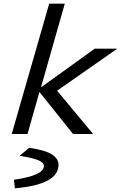

<svg xmlns="http://www.w3.org/2000/svg" viewBox="-20 -730 656 1046"><path d="M333 -710 203.1 -253.9 496.1 -464.8H616.2V-462.9L291 -235.8L485.8 -2V0H377.9L194.8 -229L129.9 0H43.9L248 -710ZM61 295.9 56.2 250 57.1 249Q219.2 226.1 219.2 173.8Q219.2 157.2 191.7 144.3Q164.1 131.3 89.8 119.1V116.2L139.2 75.2Q226.1 87.9 262.5 111.1Q298.8 134.3 298.8 168Q298.8 275.4 61 295.9Z"/></svg>

Font: IntelOne Mono
Style: Italic
Weight: 400
Italic angle: -16°
Designer: Fred Shallcrass
Foundry: Frere-Jones Type LLC
Version: Version 1.200;hotconv 1.1.0;makeotfexe 2.6.0;FJTRelease1.2